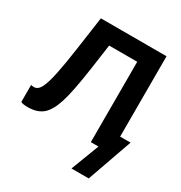

<svg xmlns="http://www.w3.org/2000/svg" viewBox="-202 -833 1111 1177"><g transform="rotate(30 354.0 -244.5)"><path d="M496.1 -568.8H297.4L273.4 -398.9Q247.1 -214.8 221.9 -136.2Q196.8 -57.6 158.4 -24.9Q120.1 7.8 52.2 7.8Q18.6 7.8 3.9 -0.5V-121.1Q10.7 -117.7 24.9 -117.7Q52.7 -117.7 70.8 -152.3Q88.9 -187 105.2 -266.1Q121.6 -345.2 137.2 -457L169.9 -688H634.8V-119.1H708.5L596.2 199.2H474.1L550.3 0H496.1Z"/></g></svg>

Font: Arial
Style: Bold
Weight: 700
Designer: Steve Matteson
Foundry: Ascender Corporation
Version: Version 2.00.3